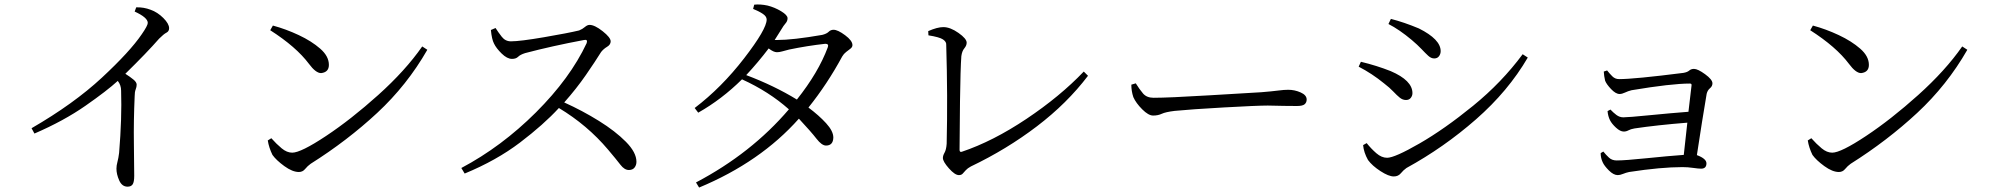

<svg xmlns="http://www.w3.org/2000/svg" viewBox="-20 -798 8970 864"><path d="M586 -746 593 -765Q627 -766 658 -754Q689 -743 715 -717Q741 -691 741 -671Q741 -657 729 -651Q717 -645 696 -624Q642 -562 544 -466Q566 -452 580.5 -440Q595 -428 595 -417Q595 -407 590.5 -395.5Q586 -384 586 -365Q581 -253 582.5 -152.5Q584 -52 584 -7Q584 21 577 31.5Q570 42 554 42Q529 42 516.5 14Q504 -14 504 -39Q504 -53 508.5 -69.5Q513 -86 516 -110Q529 -267 525 -390Q525 -415 510 -434Q462 -390 364.5 -322Q267 -254 135 -197L122 -221Q312 -331 438.5 -448.5Q565 -566 618 -644Q645 -683 645 -695Q645 -719 586 -746Z M1196 -662 1208 -683Q1267 -667 1324.5 -640Q1382 -613 1421 -579Q1460 -545 1460 -506Q1460 -473 1425 -469Q1401 -469 1370 -511Q1313 -587 1196 -662ZM1295 -111Q1334 -111 1447 -186Q1560 -261 1682 -370.5Q1804 -480 1880 -589L1903 -574Q1812 -415 1677.5 -290Q1543 -165 1378 -61Q1364 -51 1353 -37.5Q1342 -24 1325 -24Q1296 -24 1259.5 -50.5Q1223 -77 1206 -101Q1190 -134 1185 -166L1201 -176Q1224 -150 1247.5 -130.5Q1271 -111 1295 -111Z M2189 -663 2210 -672Q2222 -653 2238 -632.5Q2254 -612 2279 -612Q2320 -612 2428 -630.5Q2536 -649 2586 -661Q2601 -667 2612 -676.5Q2623 -686 2633 -686Q2656 -686 2692 -657.5Q2728 -629 2728 -612Q2728 -597 2712 -587.5Q2696 -578 2685 -564Q2659 -522 2616.5 -460.5Q2574 -399 2519 -337Q2601 -300 2675 -254Q2749 -208 2796.5 -160Q2844 -112 2844 -70Q2844 -55 2835.5 -44Q2827 -33 2810 -33Q2790 -33 2772 -56.5Q2754 -80 2716 -125Q2623 -235 2495 -312Q2426 -237 2320 -156.5Q2214 -76 2071 -17L2056 -42Q2237 -138 2391.5 -292Q2546 -446 2620 -604Q2626 -622 2608 -618Q2464 -591 2343 -559Q2321 -552 2311.5 -542.5Q2302 -533 2284 -533Q2262 -533 2237.5 -557Q2213 -581 2203 -602Q2193 -621 2189 -663Z M3705 -585Q3711 -601 3694 -601Q3613 -592 3531 -575Q3515 -571 3501 -567Q3487 -563 3476 -563Q3461 -563 3439 -580Q3392 -518 3338 -460Q3465 -412 3566 -350Q3663 -472 3705 -585ZM3466 -618H3476Q3548 -618 3680 -641Q3700 -646 3709 -655Q3718 -664 3731 -664Q3750 -664 3783 -639.5Q3816 -615 3816 -595Q3816 -586 3807 -579Q3798 -572 3787.5 -564Q3777 -556 3770 -544Q3703 -420 3618 -314Q3665 -279 3697.5 -243.5Q3730 -208 3730 -179Q3729 -143 3697 -143Q3678 -143 3654 -174Q3630 -205 3575 -264Q3402 -69 3126 46L3112 23Q3361 -108 3530 -306Q3440 -386 3319 -441Q3228 -351 3122 -291L3106 -312Q3227 -404 3328.5 -535.5Q3430 -667 3430 -710Q3430 -724 3413 -735.5Q3396 -747 3369 -758L3374 -777Q3401 -780 3434 -773Q3466 -765 3495 -747.5Q3524 -730 3524 -716Q3524 -703 3515 -693Q3506 -683 3495 -664Q3481 -641 3466 -618Z M4158 -639 4157 -658Q4198 -676 4225 -676Q4256 -676 4293 -650Q4330 -624 4330 -606Q4330 -593 4319.5 -580.5Q4309 -568 4306 -545Q4302 -491 4300 -342Q4298 -193 4298 -124Q4298 -112 4308 -115Q4448 -162 4599 -263Q4750 -364 4857 -476L4876 -457Q4782 -333 4646 -229.5Q4510 -126 4349 -49Q4334 -41 4326 -32Q4318 -23 4312 -16.5Q4306 -10 4295 -10Q4277 -10 4250 -40.5Q4223 -71 4223 -87Q4223 -98 4230.5 -111Q4238 -124 4240 -151Q4245 -364 4238 -597Q4239 -610 4223.5 -620.5Q4208 -631 4158 -639Z M5071 -417 5091 -423Q5107 -397 5123.5 -377.5Q5140 -358 5171 -358Q5238 -358 5421 -369Q5604 -380 5656 -383Q5705 -387 5731.5 -390.5Q5758 -394 5777 -394Q5806 -394 5833 -382Q5860 -370 5860 -350Q5860 -337 5851 -329Q5842 -321 5816 -321Q5764 -321 5685 -323Q5638 -323 5487 -314.5Q5336 -306 5266 -299Q5225 -294 5208 -286Q5191 -278 5169 -278Q5148 -278 5120 -306Q5092 -334 5080 -361Q5071 -388 5071 -417Z M6333 -618Q6277 -665 6228 -690L6239 -713Q6298 -698 6365 -670Q6463 -621 6463 -568Q6463 -555 6455.5 -545Q6448 -535 6434 -535Q6420 -535 6407 -547Q6394 -559 6376.5 -577.5Q6359 -596 6333 -618ZM6222 -88Q6256 -88 6368 -152.5Q6480 -217 6609 -322Q6738 -427 6832 -554L6855 -539Q6767 -388 6622 -261Q6477 -134 6309 -42Q6295 -32 6283.5 -18Q6272 -4 6252 -4Q6229 -4 6192 -28Q6155 -52 6136 -78Q6117 -112 6114 -145L6130 -154Q6150 -129 6173.5 -108.5Q6197 -88 6222 -88ZM6208 -423Q6154 -467 6094 -498L6104 -520Q6175 -503 6238 -478Q6336 -436 6336 -379Q6336 -367 6328.5 -357.5Q6321 -348 6307 -348Q6292 -348 6279 -358.5Q6266 -369 6250 -386Q6234 -403 6208 -423Z M7197 -476 7212 -481Q7223 -467 7235.5 -454.5Q7248 -442 7266 -442Q7335 -442 7555 -470Q7573 -473 7581.5 -480.5Q7590 -488 7603 -488Q7620 -488 7653 -464Q7686 -440 7686 -423Q7686 -410 7675 -401Q7664 -392 7660 -376Q7640 -259 7616 -100Q7659 -84 7659 -63Q7659 -39 7635 -39Q7623 -39 7599 -42.5Q7575 -46 7551 -46Q7454 -46 7311 -24Q7297 -21 7283.5 -15.5Q7270 -10 7260 -10Q7241 -10 7220 -31Q7199 -52 7192 -68Q7183 -87 7183 -109L7195 -116Q7207 -101 7220.5 -88.5Q7234 -76 7255 -76Q7293 -76 7390 -86Q7487 -96 7557 -101Q7564 -164 7573 -246Q7436 -235 7335 -220Q7318 -217 7308 -211.5Q7298 -206 7287 -206Q7271 -206 7252 -223.5Q7233 -241 7225 -257Q7216 -275 7214 -298L7227 -305Q7239 -292 7253.5 -281Q7268 -270 7285 -270Q7307 -270 7403 -279.5Q7499 -289 7578 -295Q7587 -376 7592 -414Q7593 -422 7585 -422Q7501 -422 7322 -392Q7306 -388 7292.5 -381.5Q7279 -375 7268 -375Q7251 -375 7230 -397Q7209 -419 7203 -435Q7198 -456 7197 -476Z M8126 -662 8138 -683Q8197 -667 8254.5 -640Q8312 -613 8351 -579Q8390 -545 8390 -506Q8390 -473 8355 -469Q8331 -469 8300 -511Q8243 -587 8126 -662ZM8225 -111Q8264 -111 8377 -186Q8490 -261 8612 -370.5Q8734 -480 8810 -589L8833 -574Q8742 -415 8607.5 -290Q8473 -165 8308 -61Q8294 -51 8283 -37.5Q8272 -24 8255 -24Q8226 -24 8189.5 -50.5Q8153 -77 8136 -101Q8120 -134 8115 -166L8131 -176Q8154 -150 8177.5 -130.5Q8201 -111 8225 -111Z"/></svg>

Font: Han-Nom Khai
Style: Regular
Weight: 400
Version: Version 1.200;June 22, 2023;FontCreator 14.0.0.2814 64-bit